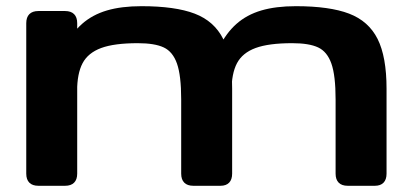

<svg xmlns="http://www.w3.org/2000/svg" viewBox="-20 -598 1311 618"><path d="M64.5 -39.1V-523.4Q64.5 -542.5 74.5 -552.5Q84.5 -562.5 103.5 -562.5H189.5Q208.5 -562.5 218.5 -552.5Q228.5 -542.5 228.5 -523.4V-39.1Q228.5 -20 218.5 -10Q208.5 0 189.5 0H103.5Q84.5 0 74.5 -10Q64.5 -20 64.5 -39.1ZM563.2 -39.1V-278.2Q563.2 -354.8 549.7 -393.2Q536.2 -431.6 507.1 -445.3Q477.9 -459 423.5 -459Q347.9 -459 305.7 -443.5Q263.5 -427.9 245.8 -394.6Q228.2 -361.3 228.2 -304.2L187.2 -443.8Q210.7 -491.5 244 -521Q277.3 -550.5 324 -564.3Q370.7 -578.1 435.3 -578.1Q543.8 -578.1 606.7 -554.1Q669.6 -530 698.4 -472.6Q727.2 -415.1 727.2 -312.5V-39.1Q727.2 -20 717.5 -10Q707.8 0 689.6 0H602.2Q583.2 0 573.2 -10Q563.2 -20 563.2 -39.1ZM1060.2 -39.1V-278.2Q1060.2 -354.8 1046.7 -393.2Q1033.2 -431.6 1004.1 -445.3Q974.9 -459 920.5 -459Q844.9 -459 802.7 -443.5Q760.4 -427.9 742.8 -394.6Q725.2 -361.3 725.2 -304.2L684.2 -443.8Q707.7 -491.5 741 -521Q774.3 -550.5 821 -564.3Q867.7 -578.1 932.2 -578.1Q1040.8 -578.1 1103.7 -554.1Q1166.6 -530 1195.4 -472.6Q1224.2 -415.1 1224.2 -312.5V-39.1Q1224.2 -20 1214.5 -10Q1204.8 0 1186.6 0H1099.2Q1080.2 0 1070.2 -10Q1060.2 -20 1060.2 -39.1Z"/></svg>

Font: Gyrochrome
Style: Regular
Weight: 400
Designer: David Moles
Foundry: David Moles
Version: Version 1.005;Glyphs 3.2.3 (3260)